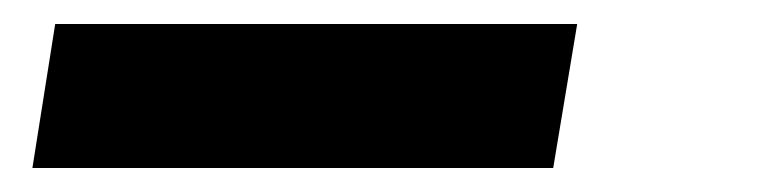

<svg xmlns="http://www.w3.org/2000/svg" viewBox="-20 -20 640 160"><path d="M7 120 26 0H461L441 120Z"/></svg>

Font: Iosevka Slab HvExObl
Style: Regular
Weight: 900
Width: 7
Italic angle: -9°
Monospace: yes
Designer: Belleve Invis
Foundry: Belleve Invis
Version: Version 11.1.1; ttfautohint (v1.8.3)